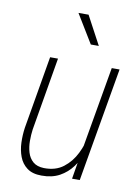

<svg xmlns="http://www.w3.org/2000/svg" viewBox="-86 -808 639 876"><g transform="rotate(10 234.0 -370.0)"><path d="M328.6 -123 398.9 -528.3H435.1L343.8 0H308.1ZM350.1 -212.4 369.6 -212.9Q362.3 -172.4 348.1 -132.3Q334 -92.3 310.3 -60.1Q286.6 -27.8 251.5 -8.5Q216.3 10.7 168 10.3Q126 10.3 100.8 -8.5Q75.7 -27.3 64.5 -57.4Q53.2 -87.4 52 -122.3Q50.8 -157.2 55.7 -191.4L113.3 -528.3H149.9L92.3 -189.9Q88.9 -165 88.9 -136.7Q88.9 -108.4 96.4 -83.3Q104 -58.1 122.3 -42.2Q140.6 -26.4 172.9 -25.4Q227.1 -24.4 262.9 -52Q298.8 -79.6 319.8 -122.3Q340.8 -165 350.1 -212.4ZM252.4 -750 323.2 -617.7H286.1L205.6 -750Z"/></g></svg>

Font: Roboto Condensed ExtraLight
Style: Italic
Weight: 250
Italic angle: -12°
Designer: Christian Robertson
Foundry: Google
Version: Version 3.008; 2023